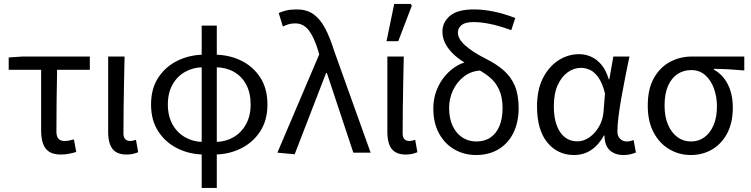

<svg xmlns="http://www.w3.org/2000/svg" viewBox="-20 -772 3796 971"><path d="M287.7 9.5Q250.5 9.5 228.7 -4.5Q206.9 -18.6 197.5 -45.9Q188 -73.2 188 -112.8V-419.1H24V-481.4L93.7 -486.1H434.3V-419.1H268.8Q267.1 -337.4 266.2 -258.5Q265.3 -179.6 265.3 -106.8Q265.3 -81.8 275.7 -70.4Q286.1 -59 305.9 -59Q318 -59 329.7 -61.3Q341.4 -63.6 353.7 -67L365.6 -3.5Q351.3 1 330.8 5.2Q310.4 9.5 287.7 9.5Z M620 9.5Q586.1 9.5 565.8 -3.6Q545.5 -16.7 536.3 -42.1Q527 -67.5 527 -104V-486.1H610Q608.6 -420.4 607.2 -352.7Q605.8 -285.1 605.1 -220.4Q604.3 -155.7 604.3 -98Q604.3 -77.4 613.4 -68.2Q622.5 -59 638.2 -59Q644.8 -59 652.1 -60.5Q659.4 -62 667.7 -65L678.8 -2.2Q667.8 2.3 654 5.9Q640.2 9.5 620 9.5Z M1000 178.5V-642.4H1076.4V178.5ZM1009.7 9.3Q940.5 8.9 879.6 -20.5Q818.7 -49.8 781.3 -106.2Q743.9 -162.6 743.9 -243.7Q743.9 -324.8 781.3 -380.8Q818.7 -436.9 879.6 -465.9Q940.5 -495 1009.7 -495.4L1006 -431.8Q957.6 -431.5 917.1 -409.1Q876.5 -386.7 852.7 -344.6Q828.9 -302.5 828.9 -243.7Q828.9 -184.9 852.7 -142.5Q876.5 -100.1 917.1 -77.4Q957.6 -54.6 1006 -54.3ZM1066.7 9.3 1070.4 -54.3Q1119.4 -54.6 1159.6 -77.4Q1199.8 -100.1 1223.6 -142.5Q1247.5 -184.9 1247.5 -243.7Q1247.5 -302.5 1224.9 -344.6Q1202.4 -386.7 1162.2 -409.1Q1122 -431.5 1070.4 -431.8L1066.7 -495.4Q1138.4 -495 1198.6 -465.9Q1258.9 -436.9 1295.7 -380.8Q1332.5 -324.8 1332.5 -243.7Q1332.5 -162.6 1295 -106.2Q1257.6 -49.8 1197 -20.5Q1136.5 8.9 1066.7 9.3Z M1470.2 8.2 1382.8 0 1594.3 -496.7 1588.5 -517.6Q1568 -584.4 1541.3 -619.1Q1514.6 -653.7 1473.1 -653.7Q1452.9 -653.7 1438.5 -649.1Q1424 -644.5 1410.5 -637.7L1389.6 -706.2Q1407.1 -714.1 1428.5 -719.2Q1449.8 -724.4 1481.7 -724.4Q1530.1 -724.4 1564.1 -700.9Q1598.2 -677.4 1623.4 -630.4Q1648.6 -583.5 1670.2 -513.9L1854.3 0H1766.9L1633.1 -402.8H1629.1Z M2032 9.5Q1998.1 9.5 1977.8 -3.6Q1957.5 -16.7 1948.3 -42.1Q1939 -67.5 1939 -104V-486.1H2022Q2020.6 -420.4 2019.2 -352.7Q2017.8 -285.1 2017.1 -220.4Q2016.3 -155.7 2016.3 -98Q2016.3 -77.4 2025.4 -68.2Q2034.5 -59 2050.2 -59Q2056.8 -59 2064.1 -60.5Q2071.4 -62 2079.7 -65L2090.8 -2.2Q2079.8 2.3 2066 5.9Q2052.2 9.5 2032 9.5ZM1934.8 -563.7 1973.6 -752.1H2057.7L2062.6 -742.9L1994.1 -563.7Z M2387.4 12Q2328.6 12 2279.5 -15.5Q2230.4 -43 2200.9 -96Q2171.4 -149 2171.4 -224Q2171.4 -272.2 2187.5 -314.1Q2203.5 -356 2231.2 -388.5Q2258.9 -421 2293.6 -440.7Q2328.3 -460.4 2365 -463L2406 -415.2Q2360.1 -411.4 2325.3 -384.2Q2290.4 -356.9 2270.8 -315.1Q2251.3 -273.4 2251.3 -226Q2251.3 -173 2269.2 -135.1Q2287.2 -97.1 2318.3 -76.8Q2349.5 -56.5 2388.9 -56.5Q2431.9 -56.5 2461.7 -77.5Q2491.4 -98.5 2506.5 -136.3Q2521.6 -174.1 2521.6 -224.7Q2521.6 -280.7 2503.8 -319.3Q2486.1 -357.9 2452.4 -384.8Q2418.6 -411.8 2371.1 -433.5Q2328.6 -453.1 2293.8 -480.3Q2258.9 -507.4 2238.2 -540.7Q2217.4 -574.1 2217.4 -612.3Q2217.4 -659.5 2255.7 -692Q2294 -724.4 2377.1 -724.4Q2422.7 -724.4 2475.3 -713.9Q2527.8 -703.3 2585.9 -681L2565.6 -619.5Q2503.7 -641.8 2457.6 -651.1Q2411.4 -660.4 2375.8 -660.4Q2333.9 -660.4 2314.9 -645.8Q2295.8 -631.1 2295.8 -607Q2295.8 -574.7 2333.6 -541.4Q2371.5 -508 2434 -476.4Q2489.1 -449.4 2526.9 -416.4Q2564.7 -383.3 2583.8 -337.5Q2602.9 -291.6 2602.9 -225.3Q2602.9 -154.6 2577 -101.3Q2551.2 -48 2502.7 -18Q2454.2 12 2387.4 12Z M2883.5 12Q2800 12 2747.9 -51.5Q2695.9 -115.1 2695.9 -234.2Q2695.9 -318.1 2725.8 -376.9Q2755.7 -435.7 2804.3 -466.9Q2853 -498.1 2909.1 -498.1Q2939.2 -498.1 2968.4 -485.6Q2997.6 -473.1 3021.3 -445.1Q3044.9 -417.1 3058.8 -370.9H3061.5L3081.8 -486.1H3163.3Q3153.3 -438.1 3142.8 -385.6Q3132.2 -333.1 3123.2 -281.8Q3114.1 -230.4 3108.3 -185.4Q3102.4 -140.4 3102.4 -106.8Q3102.4 -82.4 3116.5 -69.5Q3130.6 -56.5 3150.4 -56.5Q3158.6 -56.5 3167.6 -58.6Q3176.5 -60.7 3184.3 -63.7L3196.1 -0.9Q3186.1 3.5 3170.3 7.8Q3154.6 12 3132.9 12Q3089.9 12 3063.7 -12.1Q3037.5 -36.2 3037.2 -86.8H3034.4Q2978.6 12 2883.5 12ZM2900.2 -57.2Q2932.1 -57.2 2961.2 -77.7Q2990.4 -98.3 3009.9 -132.7Q3029.4 -167.1 3032.3 -207.9L3039.6 -299.5Q3026.2 -352.3 3006.2 -380.3Q2986.2 -408.4 2963.6 -418.6Q2940.9 -428.9 2918.1 -428.9Q2883 -428.9 2851.8 -407Q2820.6 -385 2800.7 -342.1Q2780.9 -299.2 2780.9 -234.9Q2780.9 -150.9 2812.7 -104Q2844.5 -57.2 2900.2 -57.2Z M3473.9 12Q3415.1 12 3365.5 -16.9Q3315.8 -45.7 3285.9 -101.5Q3255.9 -157.2 3255.9 -237.7Q3255.9 -323 3287.5 -378.2Q3319.1 -433.3 3369.7 -459.7Q3420.4 -486.1 3478.1 -486.1H3744.1V-415.6Q3702.8 -419.4 3666.9 -421.4Q3630.9 -423.5 3590.4 -423.8V-419.8Q3635.5 -395.1 3660.8 -345.5Q3686 -295.8 3686 -227.4Q3686 -151.7 3657.8 -98.2Q3629.6 -44.6 3581.5 -16.3Q3533.4 12 3473.9 12ZM3474.6 -56.5Q3513.1 -56.5 3542.6 -78.1Q3572.1 -99.8 3589 -139.6Q3605.8 -179.4 3605.8 -234Q3605.8 -282.6 3590.6 -324.6Q3575.3 -366.6 3546.4 -392.1Q3517.5 -417.6 3475.9 -417.6Q3437.5 -417.6 3407 -397.9Q3376.5 -378.2 3358.7 -338.3Q3340.9 -298.4 3340.9 -237.7Q3340.9 -182 3358.4 -141.3Q3375.9 -100.5 3406 -78.5Q3436.2 -56.5 3474.6 -56.5Z"/></svg>

Font: Source Sans 3
Style: Regular
Weight: 200
Designer: Paul D. Hunt
Foundry: Adobe
Version: Version 3.046;hotconv 1.0.118;makeotfexe 2.5.65603